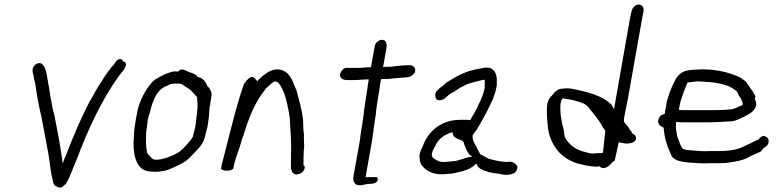

<svg xmlns="http://www.w3.org/2000/svg" viewBox="-20 -781 3455 854"><path d="M131 -487C117 -468 131 -448 131 -431C133 -425 135 -419 136 -412L138 -402C144 -354 154 -303 165 -258C175 -204 185 -151 195 -98C202 -60 204 -18 214 18C216 28 217 38 224 44C234 51 251 61 264 44C267 42 270 40 272 38C292 7 303 -31 320 -69C372 -207 433 -339 511 -446C513 -448 515 -451 518 -455C527 -465 536 -476 540 -490C542 -500 536 -508 526 -508C528 -520 507 -522 497 -510C493 -503 489 -498 485 -492C479 -486 473 -480 469 -473C458 -460 442 -437 434 -422C412 -392 397 -359 377 -326C338 -252 302 -165 270 -82C265 -73 263 -64 259 -54L256 -75C247 -141 235 -203 222 -268C217 -286 212 -304 210 -323C202 -352 201 -384 194 -412C193 -421 192 -429 190 -436L187 -454C184 -468 180 -481 173 -490C163 -506 143 -502 131 -487Z M580 -223C577 -206 576 -192 576 -181C569 -111 577 -18 653 -18C671 -16 687 -17 703 -20C723 -22 735 -29 752 -36C787 -52 812 -64 837 -94C856 -114 876 -131 887 -158L888 -162C892 -172 894 -184 897 -195C898 -201 901 -207 902 -213L905 -231C907 -241 907 -251 909 -261C910 -272 911 -282 911 -291C912 -298 913 -304 913 -310L915 -315C916 -319 915 -324 916 -328C918 -335 919 -343 920 -352C925 -371 913 -387 905 -396H903C897 -414 883 -435 862 -438H861C859 -439 858 -440 857 -441C849 -453 839 -454 825 -459C814 -462 785 -484 774 -463H762L758 -464C724 -459 696 -443 670 -427C660 -420 652 -411 644 -400C621 -371 598 -325 590 -280C586 -262 583 -244 580 -223ZM639 -256C642 -266 645 -277 649 -289C652 -304 658 -323 664 -335C674 -365 696 -391 724 -400C729 -402 738 -408 744 -408C749 -409 753 -409 758 -409H773C777 -409 781 -409 787 -408C792 -404 799 -400 804 -396L823 -384C825 -383 826 -381 829 -379C834 -373 840 -368 845 -362C848 -358 853 -353 857 -349V-337C860 -318 859 -293 855 -269V-267C853 -255 852 -244 851 -233L848 -215L845 -203C842 -193 841 -183 838 -174L837 -171C823 -150 801 -125 781 -108C777 -106 773 -103 768 -100L751 -91C744 -88 738 -86 733 -84C727 -81 722 -79 716 -78C702 -74 685 -69 668 -71C662 -72 657 -76 653 -79L635 -100C630 -122 628 -147 630 -175C629 -188 631 -204 634 -219C635 -233 637 -246 639 -256Z M963 -30C968 -25 978 -21 989 -22C997 -20 1017 -26 1018 -33C1026 -80 1045 -116 1056 -161L1063 -179C1080 -238 1102 -294 1129 -339C1139 -357 1153 -373 1164 -389L1188 -410C1193 -413 1196 -416 1202 -419C1204 -419 1207 -418 1210 -418L1219 -412C1245 -380 1256 -329 1265 -281L1269 -254C1270 -236 1271 -217 1272 -199C1276 -154 1275 -107 1274 -58V-40C1274 -24 1280 -7 1297 -5C1315 -5 1332 -16 1335 -33C1336 -38 1336 -42 1331 -44H1330C1330 -64 1330 -88 1331 -109L1333 -127C1333 -146 1331 -163 1332 -182C1329 -201 1328 -227 1328 -249C1326 -260 1325 -270 1323 -281L1316 -314C1310 -336 1305 -356 1299 -378C1283 -413 1275 -453 1237 -468C1208 -480 1177 -466 1158 -450C1155 -448 1152 -446 1148 -443L1138 -434C1136 -432 1127 -424 1126 -420C1122 -422 1120 -425 1117 -427C1116 -434 1107 -440 1096 -438C1082 -431 1066 -414 1061 -396C1032 -311 1010 -219 986 -125L975 -82C972 -69 967 -55 965 -42Z M1492 -448C1493 -433 1505 -425 1523 -425H1557C1578 -425 1598 -428 1620 -428L1619 -419C1617 -410 1615 -395 1613 -379C1607 -344 1600 -299 1597 -267C1595 -253 1592 -240 1591 -227L1587 -203L1586 -195C1584 -182 1582 -170 1581 -158L1552 4C1548 24 1558 43 1577 43C1588 43 1599 41 1610 38C1630 36 1654 39 1660 20C1661 12 1660 7 1654 7H1606L1636 -162C1637 -173 1639 -185 1641 -198C1641 -206 1643 -216 1645 -227C1646 -241 1649 -254 1651 -268C1652 -280 1654 -298 1657 -318C1660 -334 1662 -351 1665 -367C1668 -388 1671 -408 1673 -419L1675 -429C1680 -429 1685 -429 1691 -430H1709C1736 -434 1758 -434 1785 -437H1791C1806 -439 1824 -449 1827 -466C1828 -481 1815 -494 1797 -491C1791 -491 1785 -491 1780 -490C1762 -490 1745 -487 1726 -485C1724 -485 1720 -484 1716 -484H1700L1684 -483L1699 -568C1702 -587 1697 -604 1679 -604C1666 -604 1649 -591 1647 -577L1630 -482C1608 -482 1590 -479 1570 -479H1519C1505 -477 1495 -463 1492 -448Z M1846 -92C1845 -72 1848 -55 1858 -43C1876 -21 1908 -3 1953 -6C1960 -6 1968 -7 1975 -8C1993 -8 2011 -13 2027 -17C2053 -23 2081 -34 2097 -53C2098 -52 2099 -51 2101 -51C2102 -44 2106 -39 2111 -34C2121 -29 2131 -21 2145 -19C2158 -12 2182 -11 2200 -8C2214 -4 2236 -1 2253 -6C2267 -6 2287 -26 2280 -44C2273 -52 2261 -65 2242 -61H2234C2231 -60 2228 -60 2226 -61L2208 -63L2191 -66C2180 -68 2164 -72 2154 -75C2141 -80 2129 -90 2117 -94C2113 -101 2109 -107 2106 -114C2104 -117 2102 -120 2101 -124C2093 -141 2081 -153 2082 -178C2086 -186 2093 -194 2099 -202C2110 -220 2118 -234 2128 -252C2138 -269 2149 -291 2158 -310L2171 -337C2179 -358 2185 -374 2189 -398C2191 -408 2189 -418 2190 -428C2188 -459 2174 -485 2135 -480C2101 -473 2075 -470 2046 -457C2014 -445 1991 -429 1963 -412C1953 -399 1942 -396 1929 -383C1921 -376 1912 -363 1917 -352C1917 -325 1954 -335 1965 -349C1976 -360 1984 -365 2001 -374C2014 -383 2029 -393 2043 -399C2067 -413 2098 -417 2128 -426H2131C2132 -426 2134 -426 2136 -425V-413V-398V-391C2131 -364 2121 -340 2110 -319C2101 -295 2084 -269 2072 -248L2071 -246C2067 -247 2064 -248 2060 -248H2026C1950 -248 1894 -206 1866 -145C1864 -141 1863 -136 1861 -132C1854 -118 1849 -108 1846 -92ZM1901 -96 1902 -101C1904 -110 1911 -124 1916 -132C1930 -164 1959 -184 1992 -193C1993 -190 1994 -186 1995 -182C1999 -169 2017 -162 2037 -155C2038 -154 2040 -153 2041 -151C2047 -131 2056 -108 2068 -93C2072 -90 2077 -87 2081 -84C2054 -84 2023 -64 1993 -64L1988 -63L1973 -62L1967 -61H1957C1953 -60 1950 -60 1946 -61C1941 -61 1936 -62 1932 -64C1930 -64 1929 -65 1928 -66C1922 -68 1916 -71 1912 -75C1906 -78 1899 -85 1901 -96Z M2413 -308C2411 -277 2414 -241 2417 -216C2421 -175 2437 -142 2458 -114C2479 -88 2508 -67 2545 -55C2572 -48 2609 -38 2641 -40L2646 -42C2665 -21 2692 -43 2705 -61L2714 -66C2721 -93 2725 -118 2732 -148C2744 -146 2755 -144 2766 -142C2786 -144 2809 -146 2809 -168C2808 -178 2802 -183 2794 -186C2791 -191 2786 -200 2782 -203C2776 -218 2764 -227 2755 -240C2756 -244 2755 -248 2755 -252C2761 -282 2767 -313 2773 -343L2837 -704C2838 -712 2840 -719 2842 -727C2845 -743 2840 -758 2826 -760C2810 -765 2792 -748 2789 -730C2787 -721 2785 -713 2783 -704L2711 -295C2707 -303 2704 -309 2700 -315C2660 -356 2592 -373 2520 -387C2507 -388 2496 -389 2488 -387C2460 -387 2450 -375 2435 -356C2421 -344 2414 -326 2413 -308ZM2473 -318 2476 -332C2479 -339 2480 -342 2485 -344C2499 -340 2516 -339 2531 -335C2556 -328 2582 -322 2595 -306C2617 -279 2645 -248 2661 -215C2665 -210 2669 -205 2672 -200V-196C2669 -166 2665 -138 2663 -110C2662 -107 2662 -104 2661 -102C2660 -102 2660 -101 2660 -100H2637C2629 -99 2622 -98 2616 -98C2611 -98 2607 -99 2601 -100C2561 -109 2532 -120 2511 -145C2498 -158 2488 -172 2489 -197C2479 -233 2470 -272 2473 -318Z M2908 -246C2904 -226 2920 -220 2932 -213C2935 -166 2948 -130 2964 -95C2973 -67 3009 -61 3045 -58C3073 -56 3103 -53 3134 -55H3173C3201 -55 3222 -57 3247 -62C3276 -67 3295 -72 3319 -87C3334 -94 3350 -100 3364 -107C3369 -113 3374 -119 3378 -124C3386 -127 3396 -136 3398 -146C3401 -162 3395 -169 3386 -173C3374 -183 3361 -170 3354 -161C3332 -151 3310 -139 3287 -129C3255 -113 3216 -109 3173 -109H3134C3106 -107 3083 -110 3059 -112C3043 -113 3025 -114 3015 -121C3010 -129 3005 -139 3002 -148C2998 -160 2994 -167 2991 -181C2989 -196 2984 -212 2987 -231V-239C2990 -238 2994 -238 2997 -238C3002 -237 3006 -237 3009 -237H3143C3171 -238 3198 -239 3225 -241C3250 -241 3268 -252 3288 -261C3306 -272 3326 -278 3337 -298C3349 -317 3342 -330 3337 -342C3339 -345 3339 -348 3340 -352C3338 -359 3336 -363 3333 -364C3330 -373 3325 -380 3318 -388C3315 -394 3311 -400 3306 -406C3304 -410 3300 -415 3297 -419C3288 -425 3279 -432 3269 -438C3220 -461 3148 -478 3070 -471C3052 -470 3034 -469 3018 -461C3002 -453 2987 -436 2980 -418C2965 -391 2956 -363 2946 -330L2942 -304C2940 -297 2938 -290 2938 -283C2937 -280 2938 -278 2937 -275L2921 -269C2915 -264 2910 -255 2908 -246ZM3000 -292C3001 -305 3004 -318 3007 -330C3016 -356 3024 -383 3036 -408C3036 -410 3037 -412 3038 -414C3051 -416 3065 -417 3080 -419C3096 -419 3110 -418 3128 -416H3136C3172 -413 3208 -405 3232 -392C3243 -385 3259 -377 3263 -365V-364C3265 -357 3267 -353 3270 -351L3276 -342C3278 -333 3285 -328 3283 -314C3273 -310 3264 -305 3253 -301C3248 -299 3240 -295 3234 -295C3207 -292 3179 -291 3152 -291H3013C3012 -291 3009 -291 3006 -292Z"/></svg>

Font: Scribbler
Style: Ita
Weight: 400
Designer: Mew Too
Foundry: Cannot Into Space Fonts
Version: Version 1.001